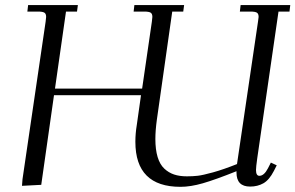

<svg xmlns="http://www.w3.org/2000/svg" viewBox="-20 -722 1154 750"><path d="M65.9 3.9 67.9 -22 158.2 -637.2Q160.2 -650.9 160.2 -655.8Q160.2 -668.5 153.3 -672.6Q146.5 -676.8 127.9 -676.8H86.9L89.8 -702.1H284.2L280.8 -676.8H237.8L194.8 -376H535.2L573.2 -637.2Q575.2 -650.9 575.2 -655.8Q575.2 -668.5 568.4 -672.6Q561.5 -676.8 543 -676.8H502L504.9 -702.1H699.2L695.8 -676.8H652.8L592.8 -254.9Q586.9 -211.9 586.9 -179.2Q586.9 -137.7 595.7 -108.6Q604.5 -79.6 621.6 -63.5Q638.7 -47.4 660.2 -40.3Q681.6 -33.2 710 -33.2Q732.9 -33.2 752.4 -35.4Q772 -37.6 812.5 -48.8Q853 -60.1 905.8 -81.1L987.8 -637.2Q990.2 -654.3 990.2 -655.8Q990.2 -668.5 983.4 -672.6Q976.6 -676.8 958 -676.8H917L919.9 -702.1H1113.8L1110.8 -676.8H1067.9L984.9 -104Q980 -68.8 980 -58.1Q980 -35.2 993.2 -35.2Q1011.7 -35.2 1026.9 -64.9L1038.1 -86.9L1061 -76.2L1049.8 -54.2Q1031.7 -19 1009 -6.1Q986.3 6.8 957 6.8Q903.8 6.8 903.8 -47.9V-53.2Q820.8 -20 772.5 -6.1Q724.1 7.8 685.1 7.8Q508.8 7.8 508.8 -168Q508.8 -200.2 514.2 -232.9L530.8 -350.1H190.9L141.1 0Z"/></svg>

Font: Dihjauti S
Style: Italic
Weight: 400
Italic angle: -9°
Designer: T. Christopher White
Version: Version 3.0.0